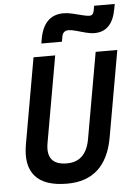

<svg xmlns="http://www.w3.org/2000/svg" viewBox="-62 -991 731 1048"><g transform="rotate(-5 303.5 -467.5)"><path d="M263.2 9.8Q141.1 9.8 89.1 -49.1Q37.1 -107.9 57.1 -222.7L140.1 -693.4H258.8L175.8 -222.7Q153.3 -100.6 271.5 -100.6Q376 -100.6 397.5 -222.7L480.5 -693.4H599.1L516.1 -222.7Q475.6 9.8 263.2 9.8ZM189 -764.6 193.4 -789.1Q216.3 -918.5 323.7 -918.5Q346.2 -918.5 373.3 -912.1Q400.4 -905.8 425 -899.2Q449.7 -892.6 464.4 -892.6Q484.4 -892.6 489.3 -918L494.1 -944.8H606.9L602.5 -920.4Q581.1 -795.9 483.9 -795.9Q461.9 -795.9 435.1 -803Q408.2 -810.1 383.8 -817.1Q359.4 -824.2 343.8 -824.2Q313 -824.2 307.1 -793.9L301.8 -764.6Z"/></g></svg>

Font: Cascadia Mono NF SemiBold
Style: Italic
Weight: 600
Italic angle: -10°
Monospace: yes
Designer: Aaron Bell
Foundry: Saja Typeworks
Version: Version 2404.023; ttfautohint (v1.8.4)